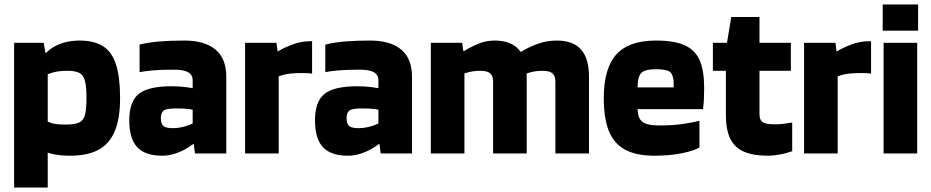

<svg xmlns="http://www.w3.org/2000/svg" viewBox="-20 -685 4157 857"><path d="M43 152V-494H175L183 -448H193V152ZM159 -333 139 -372Q166 -443 216.5 -473.5Q267 -504 335 -504Q400 -504 440 -478.5Q480 -453 498 -396.5Q516 -340 516 -247Q516 -154 491.5 -97.5Q467 -41 418 -15.5Q369 10 293 10Q257 10 225 4.5Q193 -1 170 -13.5Q147 -26 138 -46L169 -155Q183 -146 204 -137.5Q225 -129 272 -129Q312 -129 332 -137.5Q352 -146 359 -171Q366 -196 366 -247Q366 -299 359 -325Q352 -351 333.5 -360Q315 -369 281 -369Q245 -369 220 -362.5Q195 -356 180 -347.5Q165 -339 159 -333Z M557 -148Q557 -232 599.5 -266Q642 -300 746 -300Q781 -300 815 -295.5Q849 -291 859 -286V-190Q846 -195 825.5 -198Q805 -201 766 -201Q723 -201 710.5 -191.5Q698 -182 698 -157Q698 -133 709 -123Q720 -113 750 -113Q775 -113 798.5 -119Q822 -125 838.5 -133Q855 -141 859 -146V-56Q842 -40 816.5 -24.5Q791 -9 762 0.5Q733 10 704 10Q628 10 592.5 -28Q557 -66 557 -148ZM850 0 845 -42H840V-327Q840 -343 831 -353.5Q822 -364 803.5 -369Q785 -374 757 -374Q694 -374 658.5 -370.5Q623 -367 603 -363V-486Q643 -496 692.5 -500Q742 -504 803 -504Q893 -504 941.5 -464Q990 -424 990 -342V0Z M1074 0V-494H1214L1224 -418V0ZM1196 -333V-456H1221Q1249 -473 1287 -487Q1325 -501 1365 -501Q1367 -501 1369 -501Q1371 -501 1373 -501V-356Q1365 -358 1354.5 -358.5Q1344 -359 1327 -359Q1269 -359 1238 -349Q1207 -339 1196 -333Z M1386 -148Q1386 -232 1428.5 -266Q1471 -300 1575 -300Q1610 -300 1644 -295.5Q1678 -291 1688 -286V-190Q1675 -195 1654.5 -198Q1634 -201 1595 -201Q1552 -201 1539.5 -191.5Q1527 -182 1527 -157Q1527 -133 1538 -123Q1549 -113 1579 -113Q1604 -113 1627.5 -119Q1651 -125 1667.5 -133Q1684 -141 1688 -146V-56Q1671 -40 1645.5 -24.5Q1620 -9 1591 0.5Q1562 10 1533 10Q1457 10 1421.5 -28Q1386 -66 1386 -148ZM1679 0 1674 -42H1669V-327Q1669 -343 1660 -353.5Q1651 -364 1632.5 -369Q1614 -374 1586 -374Q1523 -374 1487.5 -370.5Q1452 -367 1432 -363V-486Q1472 -496 1521.5 -500Q1571 -504 1632 -504Q1722 -504 1770.5 -464Q1819 -424 1819 -342V0Z M1903 0V-494H2043L2053 -418V0ZM2025 -346V-457H2051Q2078 -474 2113.5 -489Q2149 -504 2187 -504Q2260 -504 2295.5 -464Q2331 -424 2331 -342V0H2181V-322Q2181 -346 2168 -357.5Q2155 -369 2123 -369Q2091 -369 2062 -360Q2033 -351 2025 -346ZM2303 -346V-454H2307Q2334 -472 2376.5 -488Q2419 -504 2465 -504Q2538 -504 2573.5 -464Q2609 -424 2609 -342V0H2459V-322Q2459 -346 2446 -357.5Q2433 -369 2401 -369Q2369 -369 2340 -360Q2311 -351 2303 -346Z M2908 -376Q2859 -376 2842.5 -359.5Q2826 -343 2826 -295H2987Q2987 -299 2987 -305.5Q2987 -312 2987 -317Q2985 -354 2969 -365Q2953 -376 2908 -376ZM3102 -27Q3081 -13 3026 -1.5Q2971 10 2901 10Q2821 10 2771 -16.5Q2721 -43 2698 -99.5Q2675 -156 2675 -247Q2675 -380 2731 -442Q2787 -504 2908 -504Q2990 -504 3037 -482.5Q3084 -461 3103.5 -415Q3123 -369 3123 -293Q3123 -261 3122 -242Q3121 -223 3118 -198H2826Q2827 -168 2837 -152.5Q2847 -137 2868.5 -131Q2890 -125 2925 -125Q2984 -125 3033 -132.5Q3082 -140 3102 -146Z M3516 -10Q3508 -7 3490 -2Q3472 3 3450 6.5Q3428 10 3407 10Q3342 10 3300.5 -8Q3259 -26 3239.5 -66Q3220 -106 3220 -171V-464L3244 -609H3370V-177Q3370 -159 3376 -148.5Q3382 -138 3398 -134Q3414 -130 3442 -130Q3460 -130 3482.5 -133Q3505 -136 3516 -138ZM3162 -369V-494H3510V-369Z M3569 0V-494H3709L3719 -418V0ZM3691 -333V-456H3716Q3744 -473 3782 -487Q3820 -501 3860 -501Q3862 -501 3864 -501Q3866 -501 3868 -501V-356Q3860 -358 3849.5 -358.5Q3839 -359 3822 -359Q3764 -359 3733 -349Q3702 -339 3691 -333Z M3924 0V-494H4074V0ZM3920 -548V-665H4078V-548Z"/></svg>

Font: Blinker
Style: Regular
Weight: 400
Designer: Juergen Huber
Foundry: supertype
Version: 1.017